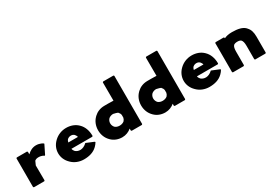

<svg xmlns="http://www.w3.org/2000/svg" viewBox="35 -1895 4172 2945"><g transform="rotate(-30 2120.5 -422.5)"><path d="M258 -467C257 -466 258 -466 257 -465V-510L246 -520H65L55 -510V-3L65 7H249L259 -3L257 -268L287 -335C302 -348 323 -357 355 -357C416 -357 448 -330 448 -330L451 -327L462 -338L538 -492L528 -502C528 -502 481 -535 413 -535C345 -535 295 -500 267 -474Z M889 -373C905 -386 924 -396 951 -396C974 -396 992 -389 1009 -374C1020 -361 1031 -345 1036 -324H865C869 -341 875 -358 889 -373ZM1085 -185C1010 -113 930 -124 886 -162C872 -176 861 -196 858 -216H1228L1238 -225V-228C1238 -325 1206 -402 1154 -453L1147 -460C1096 -509 1025 -535 946 -535C863 -535 789 -503 735 -452L727 -444C677 -395 647 -329 647 -256C647 -184 677 -118 727 -69L734 -62C786 -10 862 22 946 22C1038 22 1119 0 1178 -57L1186 -65C1201 -80 1216 -98 1228 -119L1230 -122L1220 -132L1087 -187Z M1599 -332C1619 -349 1647 -360 1679 -360C1690 -360 1767 -338 1760 -332C1773 -319 1783 -302 1787 -280V-233C1783 -213 1774 -195 1760 -180C1741 -164 1712 -153 1679 -153C1645 -153 1619 -162 1598 -180C1581 -198 1568 -225 1568 -256C1568 -286 1580 -312 1599 -332ZM1988 -3V-857L1978 -867H1795L1785 -857L1786 -533C1721 -536 1653 -535 1625 -535C1552 -535 1488 -508 1442 -464L1434 -456C1383 -406 1354 -335 1354 -256C1354 -177 1383 -107 1433 -57L1441 -49C1486 -5 1551 22 1625 22C1689 22 1745 -2 1787 -38V-3L1797 7H1978Z M2361 -332C2381 -349 2409 -360 2441 -360C2452 -360 2529 -338 2522 -332C2535 -319 2545 -302 2549 -280V-233C2545 -213 2536 -195 2522 -180C2503 -164 2474 -153 2441 -153C2407 -153 2381 -162 2360 -180C2343 -198 2330 -225 2330 -256C2330 -286 2342 -312 2361 -332ZM2750 -3V-857L2740 -867H2557L2547 -857L2548 -533C2483 -536 2415 -535 2387 -535C2314 -535 2250 -508 2204 -464L2196 -456C2145 -406 2116 -335 2116 -256C2116 -177 2145 -107 2195 -57L2203 -49C2248 -5 2313 22 2387 22C2451 22 2507 -2 2549 -38V-3L2559 7H2740Z M3112 -373C3128 -386 3147 -396 3174 -396C3197 -396 3215 -389 3232 -374C3243 -361 3254 -345 3259 -324H3088C3092 -341 3098 -358 3112 -373ZM3308 -185C3233 -113 3153 -124 3109 -162C3095 -176 3084 -196 3081 -216H3451L3461 -225V-228C3461 -325 3429 -402 3377 -453L3370 -460C3319 -509 3248 -535 3169 -535C3086 -535 3012 -503 2958 -452L2950 -444C2900 -395 2870 -329 2870 -256C2870 -184 2900 -118 2950 -69L2957 -62C3009 -10 3085 22 3169 22C3261 22 3342 0 3401 -57L3409 -65C3424 -80 3439 -98 3451 -119L3453 -122L3443 -132L3310 -187Z M3791 -3V-242C3791 -294 3798 -328 3817 -349C3831 -360 3853 -367 3883 -367C3912 -367 3931 -362 3947 -349C3965 -329 3974 -295 3974 -242V-3L3984 7H4167L4177 -3V-287C4177 -364 4160 -421 4120 -461V-462L4112 -471C4066 -517 3989 -535 3883 -535C3824 -535 3780 -525 3745 -507V-517L3735 -527H3590L3580 -517V-3L3590 7H3780Z"/></g></svg>

Font: Hussar Woodtype
Style: Ultra
Weight: 900
Foundry: Cannot Into Space Fonts
Version: Version 1.07